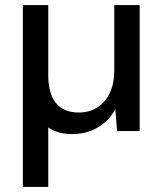

<svg xmlns="http://www.w3.org/2000/svg" viewBox="-20 -516 640 756"><path d="M70 220V-496H170V-220Q170 -148 200 -110.5Q230 -73 291 -73Q331 -73 362.5 -92.5Q394 -112 412 -149.5Q430 -187 430 -239V-496H530V0H441L434 -86Q410 -41 365.5 -14.5Q321 12 263 12Q236 12 212.5 5.5Q189 -1 170 -14V220Z"/></svg>

Font: DM Sans 10pt Medium
Style: Regular
Weight: 500
Version: Version 4.004;gftools[0.9.30]